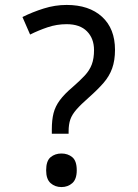

<svg xmlns="http://www.w3.org/2000/svg" viewBox="-20 -744 558 778"><path d="M190 -202V-220Q190 -258 197 -285.5Q204 -313 222.5 -338Q241 -363 273 -390Q304 -417 323.5 -438Q343 -459 352 -483Q361 -507 361 -541Q361 -588 332.5 -617Q304 -646 250 -646Q210 -646 173 -633.5Q136 -621 102 -604L71 -675Q111 -695 157 -709.5Q203 -724 250 -724Q341 -724 393.5 -676Q446 -628 446 -542Q446 -499 434.5 -467Q423 -435 399.5 -408Q376 -381 341 -350Q308 -321 290 -300.5Q272 -280 265 -260Q258 -240 258 -211V-202ZM229 14Q203 14 185 -2Q167 -18 167 -54Q167 -92 185 -107Q203 -122 229 -122Q255 -122 273 -107Q291 -92 291 -54Q291 -18 273 -2Q255 14 229 14Z"/></svg>

Font: lkorean15
Style: Book
Weight: 400
Designer: Jelle Bosma - Monotype Design Team
Foundry: Monotype Imaging Inc.
Version: Version 2.003